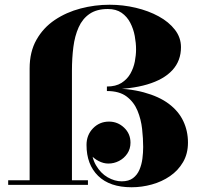

<svg xmlns="http://www.w3.org/2000/svg" viewBox="-20 -780 852 810"><path d="M105 0V-491Q105 -561.5 133.8 -612.2Q162.5 -663 211.2 -695.8Q260 -728.5 320 -744.2Q380 -760 442.5 -760Q499 -760 552.8 -747.2Q606.5 -734.5 649.5 -711Q692.5 -687.5 718 -654.5Q743.5 -621.5 743.5 -581Q743.5 -523.5 707.2 -484Q671 -444.5 601.2 -423.8Q531.5 -403 431 -403V-415Q468.5 -415 492.5 -430.2Q516.5 -445.5 530 -469.2Q543.5 -493 548.8 -520.2Q554 -547.5 554 -571.5Q554 -598.5 548.5 -628.2Q543 -658 529.5 -684Q516 -710 493 -726Q470 -742 435 -742Q388 -742 358 -721.5Q328 -701 311.8 -664.8Q295.5 -628.5 289.5 -581.5Q283.5 -534.5 283.5 -481V0ZM14.5 0V-19.5H351V0ZM535 10Q443 10 394 -38Q345 -86 345 -168.5Q345 -210.5 372.5 -238.8Q400 -267 440 -267Q476.5 -267 503.5 -241.5Q530.5 -216 530.5 -178Q530.5 -152 517 -132Q503.5 -112 482.2 -101Q461 -90 437 -90Q416.5 -90 395.8 -100.8Q375 -111.5 360.8 -129.2Q346.5 -147 346 -168.5H365Q365 -117 384.8 -83Q404.5 -49 434.2 -32Q464 -15 493.5 -15Q523 -15 541 -28.5Q559 -42 568.2 -63.8Q577.5 -85.5 580.8 -110.8Q584 -136 584 -160Q584 -195.5 579.5 -236.2Q575 -277 560 -313.2Q545 -349.5 514.2 -372.8Q483.5 -396 431 -396V-408Q521.5 -408 586.2 -390.5Q651 -373 692.2 -342Q733.5 -311 753.2 -269.2Q773 -227.5 773 -178.5Q773 -131.5 752.2 -96Q731.5 -60.5 697.2 -37Q663 -13.5 620.8 -1.8Q578.5 10 535 10Z"/></svg>

Font: Bodoni Moda ExtraBold
Style: Regular
Weight: 800
Version: Version 2.005